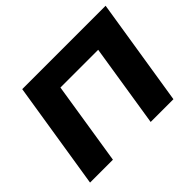

<svg xmlns="http://www.w3.org/2000/svg" viewBox="-147 -946 1187 1187"><g transform="rotate(-45 446.5 -352.5)"><path d="M42 0 154 -705H883L771 0H572L658 -545H328L242 0Z"/></g></svg>

Font: Nunito Sans 10pt SemiExpanded Black
Style: Italic
Weight: 900
Width: 6
Italic angle: -9°
Designer: Vernon Adams
Foundry: Vernon Adams
Version: Version 3.101;gftools[0.9.27]